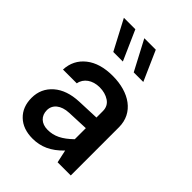

<svg xmlns="http://www.w3.org/2000/svg" viewBox="-226 -896 1012 1012"><g transform="rotate(45 280.0 -390.5)"><path d="M482.4 -359.4C482.4 -466.8 391.1 -527.8 268.1 -527.8C205.1 -527.8 155.3 -513.2 118.2 -483.9C80.6 -454.1 61 -415 58.6 -365.7H161.6C168.9 -408.2 208.5 -436.5 261.7 -436.5C288.6 -436.5 312.5 -430.2 332.5 -417C352.5 -403.8 362.3 -384.3 362.3 -359.4V-311.5L238.8 -306.6C179.7 -304.2 132.8 -288.1 98.6 -258.3C64 -228 46.9 -189.5 46.9 -143.1C46.9 -98.1 61 -62 88.9 -35.2C116.7 -8.3 154.8 5.4 202.1 5.4C264.6 5.4 316.4 -17.6 368.7 -71.8L384.3 0H482.4ZM149.9 -154.3C149.9 -195.3 184.1 -225.1 243.2 -227.5L362.3 -232.4V-149.9C314 -103 274.4 -83.5 226.1 -83.5C178.7 -83.5 149.9 -111.8 149.9 -154.3ZM178.2 -785.6H92.8L180.7 -618.7H252ZM330.6 -785.6H245.1L333 -618.7H404.3Z"/></g></svg>

Font: Estedad SemiBold
Style: Regular
Weight: 600
Designer: Amin Abedi
Version: Version 7.3